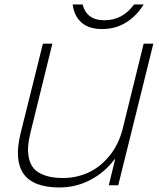

<svg xmlns="http://www.w3.org/2000/svg" viewBox="-20 -824 705 854"><path d="M662.1 -629.9 505.9 0H463.9L492.2 -116.2H490.2Q446.3 -57.6 382.3 -23.9Q318.4 9.8 244.1 9.8Q12.2 9.8 71.8 -231.9L170.9 -629.9H212.9L116.2 -236.8Q107.4 -201.7 105.2 -173.8Q103 -146 109.1 -118.7Q115.2 -91.3 131.8 -73Q148.4 -54.7 180.7 -43.5Q212.9 -32.2 259.8 -32.2Q318.8 -32.2 371.8 -55.9Q424.8 -79.6 466.6 -130.4Q508.3 -181.2 525.9 -252L619.1 -629.9ZM576.2 -804.2H619.1Q587.9 -753.4 540.8 -724.1Q493.7 -694.8 434.1 -694.8Q374.5 -694.8 342 -724.1Q309.6 -753.4 303.2 -804.2H347.2Q365.7 -733.9 443.8 -733.9Q525.9 -733.9 576.2 -804.2Z"/></svg>

Font: Sinkin Sans 200 X Light Italic
Style: Regular
Weight: 200
Italic angle: -112°
Designer: Keith Bates
Foundry: K-Type
Version: Sinkin Sans (version 1.0)  by Keith Bates   •   © 2014   www